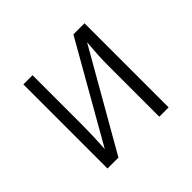

<svg xmlns="http://www.w3.org/2000/svg" viewBox="-127 -683 844 844"><g transform="rotate(-45 295.0 -261.5)"><path d="M485 0H427V-324Q427 -376 434 -456L173 0H105V-523H162V-216Q162 -149 157 -69L416 -523H485Z"/></g></svg>

Font: Trujillo Light
Style: Regular
Weight: 300
Designer: Fira Sans original fonts by bBox Type GmbH, Carrois Corporate GbR, & Edenspiekermann AG / Changes by Cristiano Sobral
Foundry: Fira Sans original fonts by bBox Type GmbH, Carrois Corporate GbR, & Edenspiekermann AG / Changes by Cristiano Sobral
Version: Version 4.301;July 28, 2020;FontCreator 13.0.0.2655 64-bit